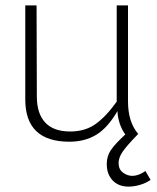

<svg xmlns="http://www.w3.org/2000/svg" viewBox="-20 -520 585 714"><path d="M540 149Q523 161 500.5 167.5Q478 174 458 174Q421 174 399 151Q377 128 377 90Q377 61 392 38.5Q407 16 446 -20Q432 -39 424.5 -63Q417 -87 417 -107Q380 -44 337.5 -18.5Q295 7 238 7Q74 7 74 -150V-500H116L117 -161Q117 -98 148 -64.5Q179 -31 241 -31Q296 -31 335 -58.5Q374 -86 414 -142V-500H456V-143Q456 -66 494 -22Q452 21 436.5 43.5Q421 66 421 86Q421 110 437.5 122Q454 134 472 134Q495 134 521 116Z"/></svg>

Font: Bellota Text Light
Style: Regular
Weight: 300
Designer: Kemie Guaida
Foundry: Kemie Guaida
Version: Version 4.001